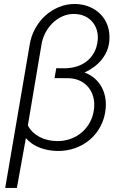

<svg xmlns="http://www.w3.org/2000/svg" viewBox="-20 -741 627 956"><path d="M355.5 -721.2Q394.5 -720.2 427 -706.3Q459.5 -692.4 482.4 -668.2Q505.4 -644 516.6 -610.8Q527.8 -577.6 524.4 -538.1Q522 -509.8 511.5 -485.8Q501 -461.9 484.9 -442.4Q468.8 -422.9 447.3 -407.2Q425.8 -391.6 401.4 -379.9Q429.7 -369.1 450.7 -351.1Q471.7 -333 484.9 -309.6Q498 -286.1 503.4 -258.8Q508.8 -231.4 506.3 -201.7Q502 -153.3 481.4 -113.8Q460.9 -74.2 428.2 -46.1Q395.5 -18.1 353.3 -3.2Q311 11.7 263.2 10.7Q220.2 9.8 179.2 -5.1Q138.2 -20 108.9 -53.2L64 194.8H5.9L127.9 -518.6Q134.3 -560.1 154.5 -597.4Q174.8 -634.8 204.8 -662.4Q234.9 -689.9 273.4 -705.8Q312 -721.7 355.5 -721.2ZM302.2 -400.9Q334.5 -401.4 363 -410.4Q391.6 -419.4 413.3 -437Q435.1 -454.6 449 -480.2Q462.9 -505.9 466.3 -539.6Q469.2 -566.9 462.2 -590.6Q455.1 -614.3 439.9 -632.1Q424.8 -649.9 402.6 -660.2Q380.4 -670.4 352.5 -671.4Q319.8 -672.4 291.7 -659.9Q263.7 -647.5 241.9 -626.2Q220.2 -605 205.8 -577.1Q191.4 -549.3 186.5 -518.6L118.7 -116.7Q128.9 -96.7 144.3 -82.3Q159.7 -67.9 178.5 -58.3Q197.3 -48.8 218.5 -43.9Q239.7 -39.1 261.2 -38.6Q297.9 -37.6 330.1 -49.1Q362.3 -60.5 387.2 -81.8Q412.1 -103 428.2 -133.1Q444.3 -163.1 448.2 -199.7Q451.7 -230.5 444.6 -257.6Q437.5 -284.7 421.1 -305.2Q404.8 -325.7 380.1 -337.9Q355.5 -350.1 323.7 -351.6L251.5 -352.1L260.3 -401.4Z"/></svg>

Font: Roboto Mono Light
Style: Italic
Weight: 300
Designer: Google
Version: Version 2.000985; 2015; ttfautohint (v1.3)